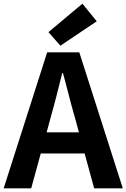

<svg xmlns="http://www.w3.org/2000/svg" viewBox="-24 -1026 689 1046"><path d="M305 -777 503 -910 425 -1006 240 -851ZM-4 0H146L198 -190H437L489 0H645L408 -741H233ZM230 -305 252 -386C274 -463 295 -547 315 -628H319C341 -549 361 -463 384 -386L406 -305Z"/></svg>

Font: Noto Sans Mono CJK TC
Style: Bold
Weight: 700
Designer: Ryoko NISHIZUKA 西塚涼子 (kana, bopomofo & ideographs); Paul D. Hunt (Latin, Greek & Cyrillic); Sandoll Communications 산돌커뮤니
Foundry: Adobe
Version: Version 2.004;hotconv 1.0.118;makeotfexe 2.5.65603